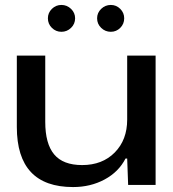

<svg xmlns="http://www.w3.org/2000/svg" viewBox="-20 -756 709 785"><path d="M278.8 8.8Q48.8 8.8 48.8 -236.8V-528.8H165V-257.8Q165 -168.5 201.4 -124.8Q237.8 -81.1 315.9 -81.1Q398.4 -81.1 449.2 -132.6Q500 -184.1 500 -267.1V-528.8H616.2V0H503.9L500 -107.9H493.2Q465.3 -53.2 407.7 -22.2Q350.1 8.8 278.8 8.8ZM175.8 -681.2Q175.8 -703.6 192.1 -719.7Q208.5 -735.8 231 -735.8Q253.9 -735.8 270.5 -719.7Q287.1 -703.6 287.1 -681.2Q287.1 -658.2 270.5 -642.1Q253.9 -626 231 -626Q208.5 -626 192.1 -642.1Q175.8 -658.2 175.8 -681.2ZM377 -681.2Q377 -703.6 393.6 -719.7Q410.2 -735.8 433.1 -735.8Q455.6 -735.8 471.7 -719.7Q487.8 -703.6 487.8 -681.2Q487.8 -658.2 471.7 -642.1Q455.6 -626 433.1 -626Q410.2 -626 393.6 -642.1Q377 -658.2 377 -681.2Z"/></svg>

Font: Lumene Sans Expanded Medium
Style: Regular
Weight: 500
Width: 7
Designer: Deni Anggara
Version: Version 1.003;Glyphs 3.1.2 (3151)